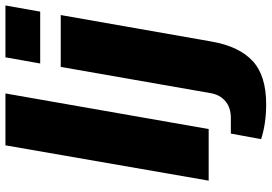

<svg xmlns="http://www.w3.org/2000/svg" viewBox="-162 -602 970 685"><g transform="rotate(-90 322.5 -260.0)"><path d="M20 0 146 -725.1H331.1L204.1 0ZM438 -601.1 460 -725.1H645L623 -601.1ZM293 205.1Q223.1 205.1 168 187L188 79.1H244.1Q280.3 79.1 303.2 59.8Q326.2 40.5 332 7.8L425.8 -527.8H610.8L516.1 11.2Q499 108.4 447 156.7Q395 205.1 293 205.1Z"/></g></svg>

Font: Archivo Expanded ExtraBold
Style: Italic
Weight: 800
Width: 7
Italic angle: -10°
Designer: Hector Gatti
Foundry: Omnibus-Type
Version: Version 2.001